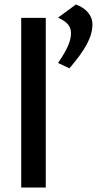

<svg xmlns="http://www.w3.org/2000/svg" viewBox="-20 -840 434 860"><path d="M75 -760V0H185V-760ZM320 -820 240 -761C277 -744 298 -725 298 -692C298 -659 284 -622 240 -558L291 -534C361 -616 394 -673 394 -731C394 -772 364 -804 320 -820Z"/></svg>

Font: Gully Medium
Style: Regular
Weight: 500
Designer: jaikishan Patel
Foundry: MagicType
Version: Version 1.000;Glyphs 3.2 (3242)